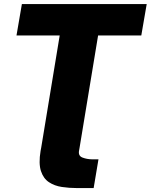

<svg xmlns="http://www.w3.org/2000/svg" viewBox="-20 -748 763 972"><path d="M63.5 -568.4 90.8 -727.5H722.7L695.3 -568.4H476.6L382.8 0L379.9 16.6Q376 41.5 397.9 49.8Q419.9 58.1 445.3 58.6H478.5L454.1 204.1H369.1Q330.1 204.1 293 198.5Q255.9 192.9 227.8 174.3Q199.7 155.8 187.3 117.9Q174.8 80.1 185.5 15.6L188.5 0L282.2 -568.4Z"/></svg>

Font: Inter Tight Black
Style: Italic
Weight: 900
Italic angle: -9.39999°
Designer: Rasmus Andersson
Foundry: rsms
Version: Version 3.004; ttfautohint (v1.8.4.7-5d5b)